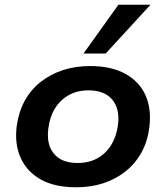

<svg xmlns="http://www.w3.org/2000/svg" viewBox="-20 -784 704 814"><path d="M303 10Q212 10 153 -23Q94 -56 67.5 -115Q41 -174 51 -250Q59 -309 84.5 -356Q110 -403 151.5 -436Q193 -469 246 -486.5Q299 -504 362 -504Q452 -504 511.5 -471Q571 -438 597 -380Q623 -322 613 -244Q606 -185 580 -138Q554 -91 513 -58Q472 -25 419 -7.5Q366 10 303 10ZM309 -93Q357 -93 393 -113Q429 -133 451.5 -169.5Q474 -206 480 -254Q489 -322 456 -361.5Q423 -401 355 -401Q308 -401 272 -381Q236 -361 213.5 -325Q191 -289 185 -240Q176 -172 208.5 -132.5Q241 -93 309 -93ZM334 -557 482 -764H618L428 -557Z"/></svg>

Font: Nunito Sans 10pt SemiExpanded
Style: Bold Italic
Weight: 700
Width: 6
Italic angle: -9°
Designer: Vernon Adams
Foundry: Vernon Adams
Version: Version 3.101;gftools[0.9.27]